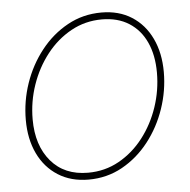

<svg xmlns="http://www.w3.org/2000/svg" viewBox="-44 -574 618 626"><g transform="rotate(-5 265.0 -260.5)"><path d="M221.7 8.8Q164.1 8.8 121.8 -18.1Q79.6 -44.9 56.9 -92.5Q34.2 -140.1 34.2 -202.6Q34.2 -264.2 54.2 -322.3Q74.2 -380.4 111.3 -427.5Q148.4 -474.6 199 -502.4Q249.5 -530.3 310.1 -530.3Q367.2 -530.3 408.9 -503.7Q450.7 -477.1 473.4 -429.4Q496.1 -381.8 496.1 -319.3Q496.1 -258.3 476.1 -199.7Q456.1 -141.1 419.2 -94Q382.3 -46.9 332 -19Q281.7 8.8 221.7 8.8ZM221.7 -13.7Q277.3 -13.7 323.5 -39.6Q369.6 -65.4 403.3 -109.1Q437 -152.8 455.3 -207.3Q473.6 -261.7 473.6 -319.3Q473.6 -376.5 454.3 -418.7Q435.1 -460.9 398.2 -484.4Q361.3 -507.8 309.6 -507.8Q254.9 -507.8 208.5 -482.2Q162.1 -456.5 128.2 -413.1Q94.2 -369.6 75.4 -315.2Q56.6 -260.7 56.6 -202.6Q56.6 -117.2 100.6 -65.4Q144.5 -13.7 221.7 -13.7Z"/></g></svg>

Font: Inter 28pt Thin
Style: Italic
Weight: 250
Italic angle: -9.3988°
Designer: Rasmus Andersson
Foundry: rsms
Version: Version 4.001;git-66647c0bb